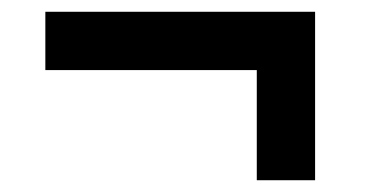

<svg xmlns="http://www.w3.org/2000/svg" viewBox="-20 -420 627 326"><path d="M515 -400H57V-301H416V-114H515Z"/></svg>

Font: Bruno Ace SC
Style: Regular
Weight: 400
Designer: Astigmatic (AOETI)
Foundry: Astigmatic (AOETI)
Version: Version 1.000